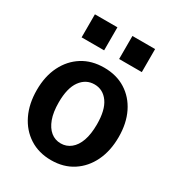

<svg xmlns="http://www.w3.org/2000/svg" viewBox="-176 -834 874 953"><g transform="rotate(30 260.5 -358.0)"><path d="M261 10Q190 10 137 -24Q84 -58 55 -118Q26 -178 26 -257Q26 -336 55.5 -395Q85 -454 137.5 -487Q190 -520 261 -520Q332 -520 384.5 -487Q437 -454 466 -395Q495 -336 495 -257Q495 -178 466 -118Q437 -58 384.5 -24Q332 10 261 10ZM261 -86Q293 -86 318 -106Q343 -126 356.5 -164Q370 -202 370 -258Q370 -340 340 -382Q310 -424 261 -424Q212 -424 181.5 -382Q151 -340 151 -258Q151 -202 165 -164Q179 -126 203.5 -106Q228 -86 261 -86ZM303 -594V-726H433V-594ZM88 -594V-726H217V-594Z"/></g></svg>

Font: Instrument Sans SemiCondensed SemiBold
Style: Regular
Weight: 600
Width: 4
Designer: Rodrigo Fuenzalida
Foundry: fragTYPE
Version: Version 1.000;gftools[0.9.28]